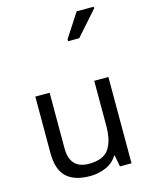

<svg xmlns="http://www.w3.org/2000/svg" viewBox="-140 -1054 899 1152"><g transform="rotate(-15 309.0 -478.0)"><path d="M533 -536V0H461L448 -71H444Q418 -29 372 -9.5Q326 10 274 10Q177 10 128 -36.5Q79 -83 79 -185V-536H168V-191Q168 -63 287 -63Q376 -63 410.5 -113Q445 -163 445 -257V-536ZM355 -806V-818L451 -966H557V-956L424 -806Z"/></g></svg>

Font: Noto Sans Tifinagh
Style: Regular
Weight: 400
Designer: JamraPatel
Foundry: JamraPatel LLC
Version: Version 2.004; ttfautohint (v1.8.4.7-5d5b)